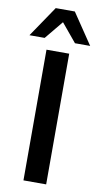

<svg xmlns="http://www.w3.org/2000/svg" viewBox="-133 -976 531 1020"><g transform="rotate(10 133.0 -465.5)"><path d="M71.5 0V-705H194V0ZM-31 -765 81.5 -931H184.5L296.5 -765H214.5L132.5 -864L51 -765Z"/></g></svg>

Font: Nunito Sans 12pt ExtraLight SemiCondensed
Style: Regular
Weight: 200
Width: 4
Version: Version 3.101;gftools[0.9.27]